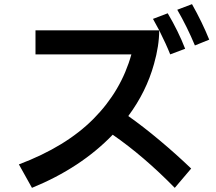

<svg xmlns="http://www.w3.org/2000/svg" viewBox="-20 -874 1040 925"><path d="M905 -854Q954 -767 988 -683L919 -655Q881 -746 834 -827ZM598 -315Q669 -265 749 -198Q829 -131 901 -62L822 31Q672 -122 523 -225Q369 -65 134 31L71 -82Q297 -167 430.5 -301.5Q564 -436 613 -612H151V-728H747Q727 -766 717 -783L788 -810Q839 -724 872 -639L800 -612Q781 -660 747 -728Q747 -654 722 -566Q685 -432 598 -315Z"/></svg>

Font: IBM Plex Sans JP SemiBold
Style: Regular
Weight: 600
Designer: Mike Abbink; Paul van der Laan; Pieter van Rosmalen; Wujin Sim; Yejin Wi; Jinhee Kim; Boomi Park; Yona Kim; Kichan Ma
Foundry: Sandoll Inc.
Version: Version 1.001